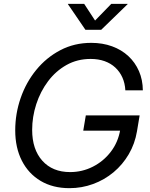

<svg xmlns="http://www.w3.org/2000/svg" viewBox="-20 -960 774 991"><path d="M338.4 11.2Q252.9 11.2 189.9 -26.1Q127 -63.5 92.8 -130.6Q58.6 -197.8 58.6 -287.1Q58.6 -373.5 86.7 -454.3Q114.7 -535.2 167 -599.1Q219.2 -663.1 291.3 -700.9Q363.3 -738.8 451.2 -738.8Q509.8 -738.8 558.6 -720.9Q607.4 -703.1 642.6 -670.4Q677.7 -637.7 697.3 -592.8Q716.8 -547.9 717.3 -493.7H627Q625 -530.3 611.8 -559.8Q598.6 -589.4 575.4 -611.1Q552.2 -632.8 520 -644.3Q487.8 -655.8 447.8 -655.8Q378.9 -655.8 323.2 -624.5Q267.6 -593.3 228 -540.5Q188.5 -487.8 167.2 -422.4Q146 -356.9 146 -289.6Q146 -189 198.5 -130.4Q251 -71.8 341.8 -71.8Q404.3 -71.8 459.2 -99.6Q514.2 -127.4 552 -176.8Q589.8 -226.1 600.6 -290.5L627.9 -285.6H409.7L422.9 -364.3H700.7L687 -282.2Q676.3 -218.3 644.8 -164.3Q613.3 -110.4 566.2 -71Q519 -31.7 460.7 -10.3Q402.3 11.2 338.4 11.2ZM414.6 -939.9 470.7 -854 554.2 -939.9H638.7V-938.5L502.4 -806.2H420.9L330.6 -938.5V-939.9Z"/></svg>

Font: Inter 28pt
Style: Italic
Weight: 400
Italic angle: -9.3988°
Designer: Rasmus Andersson
Foundry: rsms
Version: Version 4.001;git-66647c0bb